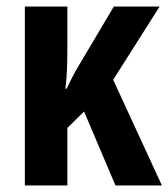

<svg xmlns="http://www.w3.org/2000/svg" viewBox="-20 -567 515 587"><path d="M468 -547 326 -323 475 0H333L237 -226L186 -176V0H56V-547H186V-429Q186 -394 185 -361Q184 -328 180 -296H184Q203 -337 220 -365L328 -547Z"/></svg>

Font: Noto Sans ExtraCondensed
Style: Bold
Weight: 700
Width: 2
Designer: Monotype Design Team
Foundry: Monotype Imaging Inc.
Version: Version 2.013; ttfautohint (v1.8.4.7-5d5b)